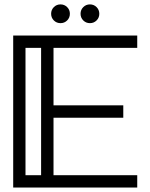

<svg xmlns="http://www.w3.org/2000/svg" viewBox="-20 -840 674 860"><path d="M594.7 0H39.1V-680.7H594.7V-625.5H219.7V-368.2H532.2V-312.5H219.7V-55.2H594.7ZM164.1 -55.2V-625.5H94.2V-55.2ZM251 -736.3Q233.4 -736.3 221.2 -748.5Q209 -760.7 209 -778.3Q209 -795.9 221.2 -808.1Q233.4 -820.3 251 -820.3Q268.6 -820.3 280.8 -808.1Q293 -795.9 293 -778.3Q293 -760.7 280.8 -748.5Q268.6 -736.3 251 -736.3ZM382.8 -736.3Q365.2 -736.3 353 -748.5Q340.8 -760.7 340.8 -778.3Q340.8 -795.9 353 -808.1Q365.2 -820.3 382.8 -820.3Q400.4 -820.3 412.6 -808.1Q424.8 -795.9 424.8 -778.3Q424.8 -760.7 412.6 -748.5Q400.4 -736.3 382.8 -736.3Z"/></svg>

Font: X Company
Style: Regular
Weight: 400
Designer: GGBotNet
Foundry: GGBotNet
Version: 0.90